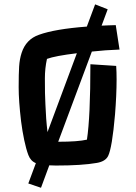

<svg xmlns="http://www.w3.org/2000/svg" viewBox="-20 -763 635 894"><path d="M240.2 7.8Q227.1 7.8 209.5 6.8L170.9 111.3L111.8 91.3L147 -3.4Q122.6 -13.2 112.1 -41Q101.6 -68.8 92.8 -110.6Q84 -152.3 78.1 -198.7Q66.9 -293.5 66.9 -356.7Q66.9 -419.9 69.1 -453.9Q71.3 -487.8 80.6 -516.6Q101.1 -580.1 161.6 -601.1Q235.4 -627.9 384.3 -639.2L422.9 -742.7L481.4 -719.7L453.1 -643.6Q469.7 -644.5 486.3 -645L519 -646L536.6 -532.2Q469.2 -529.8 407.7 -522.9L251 -103H252Q343.3 -103 384.8 -112.8Q400.9 -217.8 400.9 -463.9L521 -456.1Q522.9 -428.7 522.9 -393.3Q522.9 -357.9 521 -315.2Q519 -272.5 515.6 -230Q502 -74.2 483.4 -36.6Q470.7 -11.2 430.7 -4.4Q361.3 7.8 240.2 7.8ZM337.9 -515.1Q236.8 -502.9 198.7 -488.8Q189 -444.8 189 -398.7Q189 -352.5 189.5 -330.1Q189.9 -307.6 191.4 -278.3Q193.8 -209.5 201.2 -147.9Z"/></svg>

Font: Passero One
Style: Regular
Weight: 400
Designer: Viktoriya Grabowska
Foundry: Viktoriya Grabowska
Version: Version 1.003